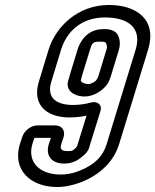

<svg xmlns="http://www.w3.org/2000/svg" viewBox="-20 -719 623 770"><path d="M401 -649C496 -649 550 -606 524 -520L408 -142C393 -92 360 -59 301 -35C274 -24 248 -19 224 -19C135 -19 89 -72 110 -142L118 -166H184L176 -142C161 -94 188 -63 237 -63C259 -63 281 -69 301 -84C312 -93 320 -98 329 -110C337 -121 339 -131 342 -142L383 -274C391 -301 368 -314 346 -308C324 -302 299 -298 271 -298C196 -299 168 -334 186 -392L225 -520C246 -588 302 -649 401 -649ZM202 -216H130C104 -216 77 -195 69 -169L60 -142C28 -38 102 31 209 31C241 31 273 24 307 11C382 -19 437 -72 458 -142L574 -520C611 -642 526 -699 417 -699C290 -699 203 -610 175 -520L136 -392C108 -302 163 -249 256 -248C280 -248 302 -250 327 -255L292 -142C290 -134 287 -130 287 -129C286 -128 284 -126 275 -118C271 -115 267 -113 253 -113C224 -113 220 -122 226 -142L235 -169C243 -195 228 -216 202 -216ZM425 -415 457 -520C463 -541 461 -560 454 -576C444 -598 417 -604 391 -602C329 -601 300 -551 291 -520L259 -415V-414L253 -394V-391C252 -388 251 -385 251 -383C251 -345 290 -332 319 -332C350 -332 380 -349 398 -367C410 -379 418 -391 425 -415ZM304 -396 309 -416 341 -520C348 -544 352 -552 377 -552C397 -552 403 -551 405 -546C410 -536 410 -529 407 -520L375 -415C373 -408 370 -404 366 -397C361 -392 348 -382 334 -382C319 -382 306 -389 304 -396Z"/></svg>

Font: DIN Rundschrift
Style: BreitKontKu
Weight: 400
Width: 7
Version: Version 1.027